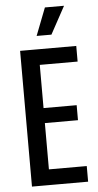

<svg xmlns="http://www.w3.org/2000/svg" viewBox="-58 -895 475 930"><g transform="rotate(-5 179.0 -429.5)"><path d="M59 0V-660H148V0ZM101 0V-76H332V0ZM101 -301V-374H309V-301ZM101 -584V-660H332V-584ZM217 -725H145L197 -859H290Z"/></g></svg>

Font: Bricolage Grotesque 36pt Condensed
Style: Regular
Weight: 400
Width: 3
Designer: Mathieu Triay
Foundry: Atelier Triay
Version: Version 1.001;gftools[0.9.33.dev8+g029e19f]